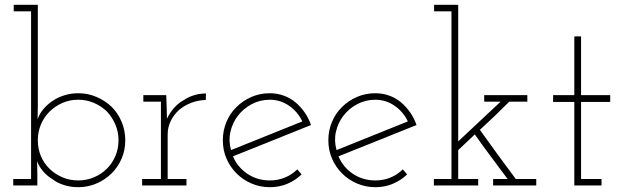

<svg xmlns="http://www.w3.org/2000/svg" viewBox="-20 -770 2588 797"><path d="M35 0H135V-47Q135 -61 134.5 -74Q134 -87 134 -101Q142 -79 158.5 -59.5Q175 -40 198 -26Q219 -10 246.5 -1.5Q274 7 305 7Q345 7 381 -8.5Q417 -24 444 -51Q470 -77 485 -112Q500 -147 500 -188Q500 -228 485 -264Q470 -300 444 -326Q417 -352 381 -367.5Q345 -383 305 -383Q275 -383 247.5 -374.5Q220 -366 198 -351Q176 -336 160 -317Q144 -298 136 -275Q136 -293 136.5 -302.5Q137 -312 137 -329V-750H37V-723H109V-27H35ZM305 -356Q339 -356 369.5 -343Q400 -330 423 -308Q445 -285 458.5 -254Q472 -223 472 -188Q472 -153 459 -122.5Q446 -92 424 -70Q401 -47 370 -34Q339 -21 305 -21Q269 -21 239 -34Q209 -47 186 -69Q163 -91 150 -121.5Q137 -152 137 -188Q137 -222 149.5 -252.5Q162 -283 185 -306Q208 -329 238.5 -342.5Q269 -356 305 -356Z M754 0V-27H676V-212Q676 -243 689.5 -269.5Q703 -296 725 -315Q747 -333 774.5 -343.5Q802 -354 834 -355L835 -382Q810 -382 786.5 -375Q763 -368 742 -354Q719 -341 702 -321.5Q685 -302 673 -277Q673 -293 672.5 -300Q672 -307 672 -322L670 -375H575V-348H648V-27H570V0Z M1100 -356Q1144 -356 1180 -331Q1216 -306 1235 -266Q1161 -236 1087 -206.5Q1013 -177 939 -147Q928 -186 936.5 -223Q945 -260 967 -289Q990 -319 1024.5 -337.5Q1059 -356 1100 -356ZM1232 -46 1214 -67Q1192 -45 1163 -33Q1134 -21 1100 -21Q1048 -21 1007 -48.5Q966 -76 947 -121Q1029 -154 1109 -186Q1189 -218 1271 -251Q1261 -280 1244.5 -303.5Q1228 -327 1208 -344Q1186 -363 1158 -373Q1130 -383 1100 -383Q1059 -383 1023.5 -367.5Q988 -352 962 -326Q935 -300 920 -264Q905 -228 905 -188Q905 -147 920 -112Q935 -77 962 -50Q988 -24 1023.5 -8.5Q1059 7 1100 7Q1139 7 1172.5 -7Q1206 -21 1232 -46Z M1538 -356Q1582 -356 1618 -331Q1654 -306 1673 -266Q1599 -236 1525 -206.5Q1451 -177 1377 -147Q1366 -186 1374.5 -223Q1383 -260 1405 -289Q1428 -319 1462.5 -337.5Q1497 -356 1538 -356ZM1670 -46 1652 -67Q1630 -45 1601 -33Q1572 -21 1538 -21Q1486 -21 1445 -48.5Q1404 -76 1385 -121Q1467 -154 1547 -186Q1627 -218 1709 -251Q1699 -280 1682.5 -303.5Q1666 -327 1646 -344Q1624 -363 1596 -373Q1568 -383 1538 -383Q1497 -383 1461.5 -367.5Q1426 -352 1400 -326Q1373 -300 1358 -264Q1343 -228 1343 -188Q1343 -147 1358 -112Q1373 -77 1400 -50Q1426 -24 1461.5 -8.5Q1497 7 1538 7Q1577 7 1610.5 -7Q1644 -21 1670 -46Z M1781 0H1965V-27H1882V-147L1951 -212Q1984 -165 2018.5 -119Q2053 -73 2087 -27H2027V0H2206V-27H2121Q2083 -78 2046 -128.5Q2009 -179 1972 -231Q2007 -263 2034 -289Q2061 -315 2094 -348H2169V-375H1990V-348H2058L1882 -183V-750H1782V-723H1854V-27H1781Z M2477 0V-27H2392V-347H2513V-375H2392V-619H2364V-375H2276V-347H2364V0Z"/></svg>

Font: Josefin Slab Thin Light
Style: Regular
Weight: 300
Version: Version 2.000